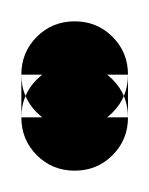

<svg xmlns="http://www.w3.org/2000/svg" viewBox="-20 -120 140 180"><path d="M0 -50H100V-10H0ZM50 -100Q29 -100 14.5 -85.5Q0 -71 0 -50Q0 -29 14.5 -14.5Q29 0 50 0Q71 0 85.5 -14.5Q100 -29 100 -50Q100 -71 85.5 -85.5Q71 -100 50 -100ZM50 -60Q29 -60 14.5 -45.5Q0 -31 0 -10Q0 11 14.5 25.5Q29 40 50 40Q71 40 85.5 25.5Q100 11 100 -10Q100 -31 85.5 -45.5Q71 -60 50 -60Z"/></svg>

Font: Wavefont SemiBold
Style: Regular
Weight: 600
Version: Version 3.004;gftools[0.9.33]